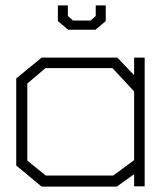

<svg xmlns="http://www.w3.org/2000/svg" viewBox="-20 -690 605 710"><path d="M476 -1V-46L412 0H134L40 -78V-400L134 -477H414L476 -412V-477H515V-1ZM476 -352 396 -438H148L81 -381V-96L149 -41H399L476 -98ZM371 -612 333 -580H232L194 -612V-670H231V-631L250 -614H315L334 -631V-670H371Z"/></svg>

Font: Turret Road Light
Style: Regular
Weight: 300
Designer: Noponies
Foundry: Noponies
Version: Version 1.001; ttfautohint (v1.8)